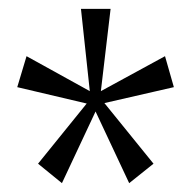

<svg xmlns="http://www.w3.org/2000/svg" viewBox="-20 -724 433 434"><path d="M120 -310 66 -354 176 -490 19 -527 40 -597 183 -518 163 -704H230L208 -518L353 -597L373 -527L216 -491L327 -354L272 -310L196 -472Z"/></svg>

Font: Arsenal
Style: Regular
Weight: 400
Designer: Andrij Shevchenko
Foundry: Stairsfor
Version: Version 2.001;PS 002.001;hotconv 1.0.88;makeotf.lib2.5.64775